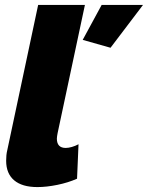

<svg xmlns="http://www.w3.org/2000/svg" viewBox="-20 -750 601 780"><path d="M132 10Q70 10 37.5 -17.5Q5 -45 5 -97Q5 -108 6 -119Q7 -130 10 -142L135 -730H325L214 -209Q213 -203 212 -197.5Q211 -192 211 -187Q211 -149 247 -149Q258 -149 272 -153Q286 -157 299 -164L293 -24Q257 -8 213 1Q169 10 132 10ZM316 -588 393 -730H561L429 -556Z"/></svg>

Font: Raleway Thin Black
Style: Italic
Weight: 900
Italic angle: -12°
Version: Version 4.026